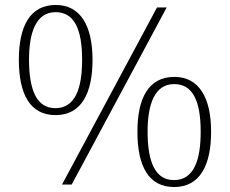

<svg xmlns="http://www.w3.org/2000/svg" viewBox="-20 -744 927 774"><path d="M204 -280C310 -280 353 -371 353 -503C353 -639 305 -724 205 -724C100 -724 56 -637 56 -503C56 -366 100 -280 204 -280ZM230 0H269L652 -714H613ZM203 -308C129 -308 97 -379 97 -503C97 -613 125 -695 204 -695C278 -695 311 -629 311 -503C311 -389 284 -308 203 -308ZM682 10C788 10 831 -81 831 -213C831 -349 783 -434 683 -434C578 -434 534 -347 534 -213C534 -76 578 10 682 10ZM681 -18C607 -18 575 -89 575 -213C575 -323 603 -405 682 -405C756 -405 789 -339 789 -213C789 -99 762 -18 681 -18Z"/></svg>

Font: Noto Serif Myanmar ExtraLight
Style: Regular
Weight: 200
Designer: Ben Mitchell and the Monotype Design Team
Foundry: Monotype Imaging Inc.
Version: Version 2.106